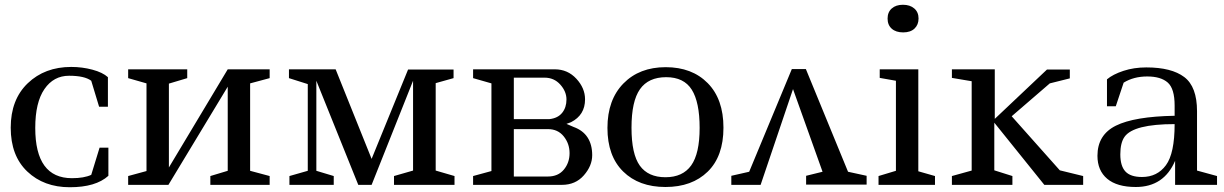

<svg xmlns="http://www.w3.org/2000/svg" viewBox="-20 -776 5140 806"><path d="M435 -156V-38Q382 10 273 10Q164 10 94.5 -56Q25 -122 25 -240Q25 -358 96.5 -426.5Q168 -495 279 -495Q325 -495 368 -483.5Q411 -472 433 -452V-328H396L363 -437Q335 -458 270 -458Q205 -458 166.5 -402Q128 -346 128 -239Q128 -28 282 -28Q333 -28 363 -42L398 -156Z M863 0V-37L936 -59V-412L687 0H518V-37L595 -58V-426L518 -448V-485H766V-448L689 -425V-73L936 -485H1112V-448L1030 -426V-59L1112 -37V0Z M1193 -485H1389L1540 -109L1693 -484H1884V-448L1809 -427V-60L1888 -37V0H1634V-37L1714 -60V-437L1540 0H1484L1308 -437V-59L1381 -37V0H1195V-37L1272 -59V-423L1193 -448Z M1966 0V-37L2043 -58V-426L1966 -448V-485H2309Q2363 -485 2399.5 -445.5Q2436 -406 2436 -359Q2436 -293 2377 -263L2358 -256L2388 -243Q2427 -229 2446.5 -199Q2466 -169 2466 -124.5Q2466 -80 2431 -40Q2396 0 2339 0ZM2280 -234H2137V-35H2280Q2323 -35 2347 -64Q2371 -93 2371 -133Q2371 -173 2346.5 -203.5Q2322 -234 2280 -234ZM2137 -450V-276H2287Q2322 -280 2340 -302.5Q2358 -325 2358 -358.5Q2358 -392 2332 -421Q2306 -450 2266 -450Z M2917 -239Q2917 -347 2884 -399.5Q2851 -452 2776.5 -452Q2702 -452 2666.5 -401.5Q2631 -351 2631 -240Q2631 -129 2666 -80.5Q2701 -32 2773.5 -32Q2846 -32 2881.5 -81.5Q2917 -131 2917 -239ZM2530 -239Q2530 -357 2597 -425.5Q2664 -494 2774.5 -494Q2885 -494 2951 -427Q3017 -360 3017 -240Q3017 -120 2951 -55.5Q2885 9 2773.5 9Q2662 9 2596 -56Q2530 -121 2530 -239Z M3050 0V-38L3125 -55L3304 -486H3363L3540 -55L3618 -38V-1H3364V-38L3433 -55L3309 -402L3173 0Z M3673 -485H3835V-57L3905 -37V0H3668V-37L3741 -59V-437L3673 -449ZM3706 -698Q3706 -725 3723.5 -740.5Q3741 -756 3770.5 -756Q3800 -756 3818 -740.5Q3836 -725 3836 -698.5Q3836 -672 3819 -656Q3802 -640 3771.5 -640Q3741 -640 3723.5 -655.5Q3706 -671 3706 -698Z M3976 -485H4156V-277L4375 -484H4471V-447L4387 -426L4227 -288L4429 -61L4527 -37V0H4364L4154 -261V-61L4230 -37V0H3976V-37L4059 -60V-435L3976 -449Z M5089 0H4913V-101Q4866 9 4748 9Q4669 9 4628 -25.5Q4587 -60 4587 -122Q4587 -210 4664.5 -248.5Q4742 -287 4911 -290V-333Q4911 -404 4882 -429.5Q4853 -455 4796 -455Q4739 -455 4697 -429L4664 -330H4627V-443Q4652 -464 4696 -478.5Q4740 -493 4792 -493Q4898 -493 4951.5 -452.5Q5005 -412 5005 -309V-60L5089 -37ZM4774 -33Q4838 -33 4874.5 -82.5Q4911 -132 4911 -255Q4739 -255 4701 -202Q4683 -177 4683 -128Q4683 -79 4704.5 -56Q4726 -33 4774 -33Z"/></svg>

Font: Ledger
Style: Regular
Weight: 400
Designer: Denis Masharov
Foundry: Denis Masharov
Version: 1.001